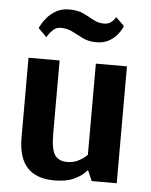

<svg xmlns="http://www.w3.org/2000/svg" viewBox="-52 -764 643 818"><g transform="rotate(5 269.0 -354.5)"><path d="M210 11Q134 11 95 -30.5Q56 -72 56 -160V-500H189V-188Q189 -119 206 -95.5Q223 -72 257 -72Q284 -72 303.5 -81.5Q323 -91 333.5 -100.5Q344 -110 344 -110V-500H477V0H370L351 -44H349Q349 -44 335.5 -30.5Q322 -17 291.5 -3Q261 11 210 11ZM337 -591Q304 -591 280 -603Q256 -615 233 -627Q210 -639 182 -639Q164 -639 151 -627.5Q138 -616 131 -605Q124 -594 124 -594L88 -630Q88 -630 95 -643.5Q102 -657 117 -675Q132 -693 155.5 -706.5Q179 -720 211 -720Q248 -720 272 -708.5Q296 -697 317 -685Q338 -673 363 -673Q381 -673 392 -681Q403 -689 408 -697Q413 -705 413 -705L449 -670Q449 -670 443.5 -658Q438 -646 425 -630.5Q412 -615 390.5 -603Q369 -591 337 -591Z"/></g></svg>

Font: Arsenal SC
Style: Bold
Weight: 700
Designer: Andrij Shevchenko
Foundry: Stairsfor
Version: Version 2.001; ttfautohint (v1.8.4.7-5d5b)